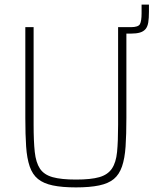

<svg xmlns="http://www.w3.org/2000/svg" viewBox="-20 -806 667 834"><path d="M498 -660V-688H548Q581 -688 588 -701.5Q595 -715 595 -748V-786H627V-755Q627 -727 624 -708.5Q621 -690 612 -679.5Q603 -669 587.5 -664.5Q572 -660 548 -660ZM310 8Q250 8 209.5 -0.5Q169 -9 145 -28.5Q121 -48 109 -83Q97 -118 93.5 -169.5Q90 -221 90 -294V-688H126V-264Q126 -192 131 -146Q136 -100 153.5 -73.5Q171 -47 208.5 -36.5Q246 -26 310 -26Q375 -26 411.5 -36.5Q448 -47 466 -73.5Q484 -100 488.5 -146Q493 -192 493 -264V-688H529V-294Q529 -221 525.5 -169.5Q522 -118 510 -83Q498 -48 474.5 -28.5Q451 -9 410.5 -0.5Q370 8 310 8Z"/></svg>

Font: Saira SemiCondensed Thin
Style: Regular
Weight: 250
Width: 4
Designer: Hector Gatti with collaboration of the Omnibus-Type team
Foundry: Omnibus-Type
Version: Version 1.101